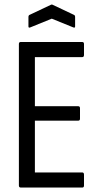

<svg xmlns="http://www.w3.org/2000/svg" viewBox="-20 -844 452 864"><path d="M74 0Q65 0 65 -9V-646Q65 -655 73 -655H350Q358 -655 358 -646V-597Q358 -587 350 -587H137V-366H332Q340 -366 340 -357V-310Q340 -301 332 -301H137V-68H350Q358 -68 358 -58V-9Q358 0 350 0ZM117 -721Q108 -717 108 -725V-767Q108 -775 113 -777L208 -822Q213 -825 218 -822L313 -777Q318 -775 318 -767V-725Q318 -717 309 -721L213 -760Z"/></svg>

Font: Sofia Sans Condensed
Style: Regular
Weight: 400
Designer: Botio Nikoltchev, Ani Petrova
Foundry: lettersoup
Version: Version 4.100